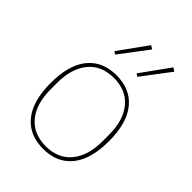

<svg xmlns="http://www.w3.org/2000/svg" viewBox="-219 -858 978 978"><g transform="rotate(45 270.0 -369.5)"><path d="M305 -739 190 -587 175 -597 286 -751ZM465 -739 350 -587 335 -597 446 -751ZM425 -55.5Q370 12 270 12Q170 12 115 -55.5Q60 -123 60 -253Q60 -383 115 -450.5Q170 -518 270 -518Q370 -518 425 -450.5Q480 -383 480 -253Q480 -123 425 -55.5ZM457 -229V-277Q457 -380 408 -439.5Q359 -499 270 -499Q181 -499 132 -439.5Q83 -380 83 -277V-229Q83 -126 132 -66.5Q181 -7 270 -7Q359 -7 408 -66.5Q457 -126 457 -229Z"/></g></svg>

Font: IBM Plex Sans Thin
Style: Regular
Weight: 100
Designer: Mike Abbink, Paul van der Laan, Pieter van Rosmalen
Foundry: Bold Monday
Version: Version 3.0